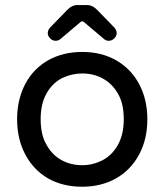

<svg xmlns="http://www.w3.org/2000/svg" viewBox="-20 -709 634 740"><path d="M164.1 -581.1Q164.1 -591.8 171.9 -601.6L238.3 -669.9Q256.8 -689.5 278.3 -689.5H315.4Q336.9 -689.5 355.5 -669.9L421.9 -601.6Q429.7 -591.8 429.7 -581.1Q429.7 -570.3 420.4 -561Q411.1 -551.8 399.4 -551.8Q388.7 -551.8 380.9 -558.6L304.7 -623Q301.8 -627 296.9 -627Q293 -627 289.1 -623L212.9 -558.6Q205.1 -551.8 194.3 -551.8Q182.6 -551.8 173.3 -561Q164.1 -570.3 164.1 -581.1ZM165 -21.5Q108.4 -54.7 77.1 -114.3Q45.9 -173.8 45.9 -249Q45.9 -325.2 77.1 -384.8Q108.4 -444.3 165.5 -476.6Q222.7 -508.8 296.9 -508.8Q371.1 -508.8 427.7 -476.6Q485.4 -443.4 516.6 -384.3Q547.9 -325.2 547.9 -249Q547.9 -172.9 516.6 -114.3Q484.4 -53.7 427.2 -21.5Q370.1 10.7 296.9 10.7Q221.7 10.7 165 -21.5ZM374 -90.8Q412.1 -110.4 434.6 -150.9Q457 -191.4 457 -250Q457 -311.5 433.6 -349.6Q412.1 -386.7 376.5 -406.2Q340.8 -425.8 296.9 -425.8Q256.8 -425.8 219.7 -408.2Q181.6 -388.7 159.2 -348.6Q136.7 -308.6 136.7 -250Q136.7 -187.5 160.2 -149.4Q181.6 -111.3 217.3 -91.8Q252.9 -72.3 296.9 -72.3Q336.9 -72.3 374 -90.8Z"/></svg>

Font: jf-openhuninn-1.0
Style: Regular
Weight: 400
Designer: [Kosugi Maru]
      Designed by Motoya company      

      [Varela Round]
      Joe Prince(Latin component); Avraham Co
Foundry: justfont CO.,LTD.
Version: 1.0